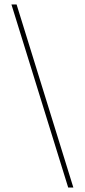

<svg xmlns="http://www.w3.org/2000/svg" viewBox="-20 -765 381 856"><path d="M307 71H284L31 -745H54Z"/></svg>

Font: DM Sans 9pt Thin
Style: Regular
Weight: 250
Version: Version 4.004;gftools[0.9.30]